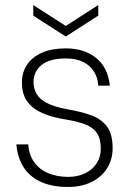

<svg xmlns="http://www.w3.org/2000/svg" viewBox="-20 -730 521 762"><path d="M249 12Q189 12 145 -7Q101 -26 75.5 -63.5Q50 -101 45 -157H92Q95 -115 116 -86Q137 -57 172 -42.5Q207 -28 250 -28Q289 -28 318.5 -42.5Q348 -57 364 -82.5Q380 -108 380 -138Q380 -179 365 -201.5Q350 -224 319 -236Q288 -248 240 -256Q196 -263 163.5 -275Q131 -287 109.5 -304.5Q88 -322 77.5 -346Q67 -370 67 -402Q67 -443 87.5 -473.5Q108 -504 147 -521Q186 -538 241 -538Q314 -538 361 -500.5Q408 -463 416 -390H370Q367 -439 333.5 -468.5Q300 -498 241 -498Q177 -498 145 -472Q113 -446 113 -404Q113 -380 124.5 -358.5Q136 -337 165.5 -321.5Q195 -306 249 -296Q302 -287 342 -272.5Q382 -258 404.5 -228Q427 -198 427 -142Q427 -98 405.5 -63Q384 -28 344 -8Q304 12 249 12ZM241 -585 112 -668V-710L241 -627L370 -710V-668Z"/></svg>

Font: DM Sans 9pt ExtraLight
Style: Regular
Weight: 250
Version: Version 4.004;gftools[0.9.30]